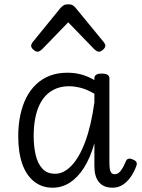

<svg xmlns="http://www.w3.org/2000/svg" viewBox="-20 -858 662 895"><path d="M225 17Q176 17 139.5 -11.5Q103 -40 84 -93.5Q65 -147 65 -223Q65 -275 74.5 -320.5Q84 -366 102.5 -402.5Q121 -439 148.5 -465Q176 -491 212 -505Q248 -519 294 -519Q328 -519 358 -511Q388 -503 420 -485V-494Q420 -504 428.5 -509.5Q437 -515 454 -515Q472 -515 481 -509.5Q490 -504 490 -493V-100Q490 -82 492 -70Q494 -58 499.5 -52Q505 -46 514 -46Q525 -46 533 -52Q541 -58 549.5 -71.5Q558 -85 567 -107Q571 -116 579 -118Q587 -120 598 -115Q610 -111 615 -103.5Q620 -96 616 -86Q606 -57 589.5 -33.5Q573 -10 552 3.5Q531 17 505 17Q484 17 468 10.5Q452 4 441 -9.5Q430 -23 425 -41.5Q420 -60 420 -84Q420 -110 420 -136.5Q420 -163 420 -190Q400 -120 370.5 -74.5Q341 -29 304.5 -6Q268 17 225 17ZM137 -224Q137 -175 146.5 -135Q156 -95 178 -71.5Q200 -48 237 -48Q277 -48 313.5 -86Q350 -124 377.5 -198Q405 -272 420 -381V-421Q386 -441 356.5 -448.5Q327 -456 302 -456Q270 -456 244 -446Q218 -436 198 -417Q178 -398 164.5 -370Q151 -342 144 -305.5Q137 -269 137 -224ZM155 -617Q146 -617 135.5 -626.5Q125 -636 125 -645Q125 -648 126.5 -651Q128 -654 131 -660L263 -822Q269 -828 276.5 -833Q284 -838 298 -838Q312 -838 319.5 -833Q327 -828 332 -822L465 -660Q469 -654 470 -651Q471 -648 471 -645Q471 -636 460.5 -626.5Q450 -617 442 -617Q436 -617 431 -620Q426 -623 421 -627L298 -754L175 -627Q170 -623 165 -620Q160 -617 155 -617Z"/></svg>

Font: Playwrite FR Moderne Light
Style: Regular
Weight: 300
Version: Version 1.002